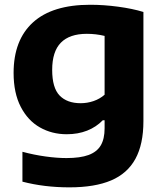

<svg xmlns="http://www.w3.org/2000/svg" viewBox="-20 -576 702 826"><path d="M76.5 205.5V77Q127 90.5 176 97.2Q225 104 266 104Q325 104 361 90.8Q397 77.5 413.5 49.5Q430 21.5 430 -24V-58.5H422Q394 -29.5 354.8 -14Q315.5 1.5 267 1.5Q203.5 1.5 151.8 -27.8Q100 -57 69.2 -116.5Q38.5 -176 38.5 -262Q38.5 -404 122 -479.8Q205.5 -555.5 368 -555.5Q426.5 -555.5 488 -547.2Q549.5 -539 597 -524.5V-55Q597 44.5 562.5 107.5Q528 170.5 458 200.2Q388 230 278.5 230Q170.5 230 76.5 205.5ZM430 -168.5V-421.5Q393 -430.5 353.5 -430.5Q279.5 -430.5 242 -392.5Q204.5 -354.5 204.5 -275.5Q204.5 -198 236.5 -165Q268.5 -132 327 -132Q355.5 -132 382.5 -141.2Q409.5 -150.5 430 -168.5Z"/></svg>

Font: Encode Sans Semi Expanded
Style: Bold
Weight: 700
Width: 6
Designer: Multiple Designers
Foundry: Impallari Type
Version: Version 2.000